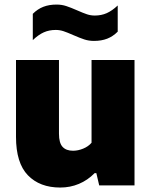

<svg xmlns="http://www.w3.org/2000/svg" viewBox="-20 -811 662 840"><path d="M50 -212.5V-548.5H238V-226Q238 -185.5 253.8 -168.5Q269.5 -151.5 299.5 -151.5Q321.5 -151.5 344 -160.8Q366.5 -170 380.5 -186.5V-548.5H568.5V0H414L401.5 -53.5H394Q363.5 -22.5 325.2 -6.5Q287 9.5 243.5 9.5Q154 9.5 102 -44.2Q50 -98 50 -212.5ZM300.5 -657.5Q274.5 -669 258 -674.5Q241.5 -680 224 -680Q195 -680 171.5 -669.5Q148 -659 123.5 -635.5V-750.5Q144.5 -771.5 169.5 -781.2Q194.5 -791 227.5 -791Q250 -791 269.8 -784.5Q289.5 -778 318 -765.5Q344 -754 360.5 -748.5Q377 -743 394.5 -743Q423.5 -743 447 -753.5Q470.5 -764 495 -787V-672.5Q474 -651.5 449 -641.8Q424 -632 391 -632Q368.5 -632 348.8 -638.5Q329 -645 300.5 -657.5Z"/></svg>

Font: Encode Sans ExtraBold
Style: Regular
Weight: 800
Designer: Multiple Designers
Foundry: Impallari Type
Version: Version 2.000